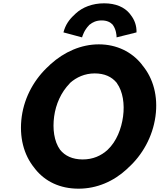

<svg xmlns="http://www.w3.org/2000/svg" viewBox="-20 -1114 961 1156"><path d="M187 -103 193 -95C252 -22 340 22 453 22C563 22 664 -22 744 -96L751 -103C837 -180 899 -290 916 -413C933 -535 902 -643 838 -720L833 -727C773 -802 682 -847 575 -847C469 -847 367 -802 284 -727L276 -719C190 -642 128 -534 111 -413C94 -290 123 -181 187 -103ZM400 -613 401 -614C440 -649 491 -672 550 -672C609 -672 653 -652 683 -615L684 -614V-613C720 -563 731 -487 721 -413C711 -339 682 -263 628 -212C589 -176 539 -154 478 -154C416 -154 371 -176 342 -212C305 -263 296 -339 306 -413C316 -486 347 -558 400 -612ZM516 -962V-963L519 -965C537 -980 560 -991 592 -991C623 -991 644 -981 659 -965V-963H660C679 -936 682 -903 682 -889L802 -919C803 -960 790 -995 767 -1024L761 -1032C729 -1071 677 -1094 607 -1094C537 -1094 477 -1071 435 -1032L428 -1025C397 -997 374 -965 362 -919L474 -889C478 -901 487 -932 516 -962ZM194 -98H193ZM761 -1032H762ZM435 -1032Z"/></svg>

Font: Hussar Woodtype
Style: SeBdObl
Weight: 900
Foundry: Cannot Into Space Fonts
Version: Version 1.07